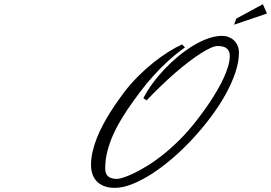

<svg xmlns="http://www.w3.org/2000/svg" viewBox="-20 -904 1305 924"><path d="M669.9 -431.6Q687 -464.8 712.4 -500Q737.8 -535.2 769 -568.4Q800.3 -601.6 835.9 -631.3Q871.6 -661.1 908 -683.3Q944.3 -705.6 980.2 -718.5Q1016.1 -731.4 1048.8 -731.4Q1065.4 -731.4 1080.1 -725.8Q1094.7 -720.2 1105.7 -710Q1116.7 -699.7 1123.3 -684.6Q1129.9 -669.4 1129.9 -650.4Q1129.9 -606 1112.5 -554.4Q1095.2 -502.9 1065.2 -449Q1035.2 -395 994.6 -340.8Q954.1 -286.6 907.7 -236.6Q861.3 -186.5 811.3 -143.3Q761.2 -100.1 712.2 -68.4Q663.1 -36.6 617.2 -18.3Q571.3 0 533.2 0Q501.5 0 479.5 -9Q457.5 -18.1 443.8 -33.2Q430.2 -48.3 424.1 -68.4Q418 -88.4 418 -110.4Q418 -142.1 425.8 -175Q433.6 -208 446.5 -240.7Q459.5 -273.4 476.3 -304.7Q493.2 -335.9 511 -364.3Q528.8 -392.6 546.1 -417Q563.5 -441.4 577.6 -460.4Q607.9 -500 643.8 -535.9Q679.7 -571.8 716.8 -601.6Q753.9 -631.3 790 -654.1Q826.2 -676.8 856.4 -690.4L870.1 -675.8Q827.1 -645.5 789.6 -611.1Q752 -576.7 718.3 -539.3Q684.6 -502 654.1 -461.4Q623.5 -420.9 594.2 -377.9Q576.2 -351.1 557.1 -318.8Q538.1 -286.6 522.2 -250.2Q506.3 -213.9 496.3 -174.1Q486.3 -134.3 486.3 -92.8Q486.3 -66.9 500.7 -54.9Q515.1 -43 543.9 -43Q551.8 -43 572 -49.1Q592.3 -55.2 621.1 -68.8Q649.9 -82.5 686 -104.2Q722.2 -126 762 -157.5Q801.8 -189 844 -230.7Q886.2 -272.5 927.2 -325.7Q940.4 -342.8 957.5 -366Q974.6 -389.2 992.2 -415.8Q1009.8 -442.4 1026.6 -471.4Q1043.5 -500.5 1056.6 -529.1Q1069.8 -557.6 1077.9 -585Q1085.9 -612.3 1085.9 -635.7Q1085.9 -657.7 1072 -670.2Q1058.1 -682.6 1027.3 -682.6Q1014.2 -682.6 993.4 -673.3Q972.7 -664.1 946.3 -647.2Q919.9 -630.4 888.7 -606.7Q857.4 -583 824 -554Q790.5 -524.9 755.4 -491.2Q720.2 -457.5 685.5 -420.9ZM1106.4 -785.2 1117.2 -814.5 1245.1 -883.8 1264.6 -838.9Z"/></svg>

Font: Meie Script
Style: Regular
Weight: 400
Version: Version 1.001